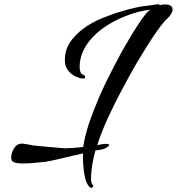

<svg xmlns="http://www.w3.org/2000/svg" viewBox="-20 -699 837 909"><path d="M412 190Q407 190 402 184Q389 170 382.5 141.5Q376 113 374 81.5Q372 50 373 27Q363 30 351 32.5Q339 35 326 38Q300 44 273 50.5Q246 57 225 61.5Q204 66 195 67Q173 69 144 72Q115 75 90 75Q60 75 46 69Q33 65 33 46Q33 30 41.5 12.5Q50 -5 60 -12Q70 -19 84 -19Q86 -19 89 -19Q92 -19 95 -18Q103 -17 110.5 -15.5Q118 -14 125 -13Q131 -11 155.5 -8.5Q180 -6 209 -3.5Q238 -1 261 1Q284 3 287 3Q301 3 323.5 1.5Q346 0 374 -3Q377 -26 383.5 -52.5Q390 -79 399 -108Q419 -168 447.5 -234.5Q476 -301 511 -368Q528 -401 544 -431Q560 -461 576 -488Q607 -542 633.5 -582Q660 -622 674 -638Q683 -647 691 -653Q669 -651 640 -644Q555 -622 486 -578Q448 -554 421 -525Q388 -491 372.5 -455Q357 -419 357 -382Q357 -372 360 -360.5Q363 -349 376 -344Q383 -341 383 -335Q383 -327 374 -327Q361 -327 340 -336Q319 -345 303 -364.5Q287 -384 287 -414Q287 -463 313 -501Q363 -572 466 -614Q489 -623 511 -631Q533 -639 555 -645Q590 -656 622.5 -663Q655 -670 668 -671Q677 -672 685.5 -673Q694 -674 701 -675L726 -679Q733 -679 737 -675Q751 -678 761 -678Q797 -678 797 -654Q797 -635 773 -612Q759 -600 739.5 -574Q720 -548 698.5 -515.5Q677 -483 656.5 -449Q636 -415 618 -385Q588 -332 555 -270Q522 -208 491.5 -142Q461 -76 440 -11Q442 -12 444 -12L445 -13Q456 -15 464.5 -16.5Q473 -18 480 -18Q497 -18 497 -12Q497 -8 484.5 0Q472 8 447 11L432 13Q413 80 411 138V147Q411 169 418 175Q421 178 421 182Q421 190 412 190Z"/></svg>

Font: Birthstone Bounce Medium
Style: Regular
Weight: 500
Designer: Robert E. Leuschke
Foundry: Rob Leuschke
Version: Version 1.010; ttfautohint (v1.8.3)